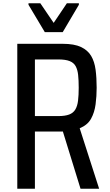

<svg xmlns="http://www.w3.org/2000/svg" viewBox="-20 -1052 669 1166"><path d="M85 94V-786H360Q431 -786 472 -766.5Q513 -747 533.5 -712.5Q554 -678 560.5 -628.5Q567 -579 567 -519Q567 -468 560.5 -418.5Q554 -369 533 -331Q512 -293 464 -273L582 94H469L357 -269L398 -257Q390 -255 375.5 -254Q361 -253 350 -253H192V94ZM192 -347H333Q375 -347 400 -356.5Q425 -366 437.5 -387Q450 -408 454 -441Q458 -474 458 -519Q458 -565 454.5 -597Q451 -629 439.5 -650Q428 -671 403 -681Q378 -691 335 -691H192ZM252 -857 153 -1023V-1032H225L306 -913L386 -1032H459V-1023L361 -857Z"/></svg>

Font: Farlight84_Sys_V01
Style: Regular
Weight: 400
Designer: Ryoko NISHIZUKA  (kana, bopomofo & ideographs); Paul D. Hunt (Latin, Greek & Cyrillic); Sandoll Communications , Soo-you
Foundry: Adobe
Version: Version 2.004;October 29, 2024;FontCreator 14.0.0.2814 64-bi